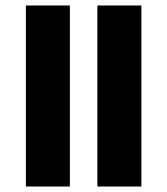

<svg xmlns="http://www.w3.org/2000/svg" viewBox="-20 -678 608 698"><path d="M234 -658V0H74V-658ZM494 -658V0H334V-658Z"/></svg>

Font: Noto Sans Oriya Blk
Style: Regular
Weight: 900
Designer: Amélie Bonet and Sol Matas
Foundry: Google LLC
Version: Version 2.006; ttfautohint (v1.8.4.7-5d5b)